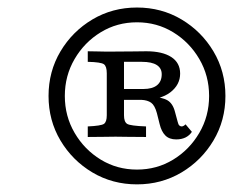

<svg xmlns="http://www.w3.org/2000/svg" viewBox="-20 -662 623 513"><path d="M346 -169.4Q280.6 -169.4 227 -201.2Q173.4 -233.1 141.5 -286.7Q109.7 -340.3 109.7 -405.6Q109.7 -471 141.5 -524.6Q173.4 -578.2 227 -610.1Q280.6 -641.9 346 -641.9Q411.3 -641.9 464.9 -610.1Q518.5 -578.2 550.4 -524.6Q582.3 -471 582.3 -405.6Q582.3 -340.3 550.4 -286.7Q518.5 -233.1 464.9 -201.2Q411.3 -169.4 346 -169.4ZM346 -208.9Q399.2 -208.9 442.7 -235.5Q486.3 -262.1 512.5 -306.9Q538.7 -351.6 538.7 -405.6Q538.7 -459.7 512.5 -504.4Q486.3 -549.2 442.7 -575.8Q399.2 -602.4 346 -602.4Q292.7 -602.4 249.2 -575.8Q205.6 -549.2 179.4 -504.4Q153.2 -459.7 153.2 -405.6Q153.2 -351.6 179.4 -306.9Q205.6 -262.1 249.2 -235.5Q292.7 -208.9 346 -208.9ZM214.5 -296V-324.2Q250 -325.8 257.7 -331Q265.3 -336.3 265.3 -354V-466.1Q265.3 -484.7 257.7 -490.3Q250 -496 214.5 -496.8V-525Q229.8 -525 239.1 -524.6Q248.4 -524.2 258.5 -524.2Q268.5 -524.2 285.5 -524.2Q313.7 -524.2 337.5 -524.6Q361.3 -525 371 -525Q413.7 -525 437.5 -509.7Q461.3 -494.4 461.3 -465.3Q461.3 -435.5 435.1 -415.3Q408.9 -395.2 360.5 -395.2H304V-424.2H362.9Q387.1 -424.2 399.6 -434.3Q412.1 -444.4 412.1 -463.7Q412.1 -479.8 398.8 -488.3Q385.5 -496.8 358.9 -496.8H311.3V-354Q311.3 -336.3 319.8 -331Q328.2 -325.8 370.2 -324.2V-296Q336.3 -296 319.4 -296.4Q302.4 -296.8 288.7 -296.8Q274.2 -296.8 257.7 -296.4Q241.1 -296 214.5 -296ZM450.8 -289.5Q432.3 -289.5 421.8 -300Q411.3 -310.5 406.5 -330.6L399.2 -359.7Q393.5 -380.6 383.9 -387.5Q374.2 -394.4 358.1 -395.2L356.5 -406.5L379.8 -404.8Q412.9 -402.4 427.4 -394Q441.9 -385.5 447.6 -362.9L454.8 -336.3Q456.5 -329 459.3 -326.6Q462.1 -324.2 465.3 -324.2Q470.2 -324.2 475.8 -329.8L492.7 -309.7Q479 -289.5 450.8 -289.5Z"/></svg>

Font: Playfair 5pt SemiExpanded Light
Style: Italic
Weight: 300
Width: 6
Italic angle: -15.6°
Designer: Claus Eggers Sørensen
Foundry: Claus Eggers Sørensen
Version: Version 2.203